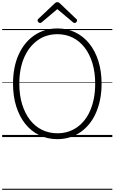

<svg xmlns="http://www.w3.org/2000/svg" viewBox="-20 -1263 1055 1769"><path d="M509 19Q418 19 342.5 -17.5Q267 -54 213 -121.5Q159 -189 129.5 -283Q100 -377 100 -492Q100 -568 113 -635.5Q126 -703 151.5 -759.5Q177 -816 213 -860.5Q249 -905 295 -936.5Q341 -968 394.5 -984.5Q448 -1001 509 -1001Q600 -1001 674.5 -964.5Q749 -928 803 -861Q857 -794 886.5 -700Q916 -606 916 -491Q916 -415 902.5 -347.5Q889 -280 864 -223Q839 -166 803 -121.5Q767 -77 721.5 -45.5Q676 -14 622.5 2.5Q569 19 509 19ZM509 -35Q560 -35 605.5 -49Q651 -63 690 -90.5Q729 -118 760 -157.5Q791 -197 812.5 -248Q834 -299 845.5 -360Q857 -421 857 -492Q857 -597 831.5 -681Q806 -765 759.5 -825Q713 -885 649.5 -916.5Q586 -948 509 -948Q458 -948 412 -934Q366 -920 327 -892Q288 -864 257 -825Q226 -786 203.5 -735Q181 -684 169.5 -623Q158 -562 158 -492Q158 -386 184 -302Q210 -218 256.5 -158Q303 -98 367.5 -66.5Q432 -35 509 -35ZM349 -1051Q342 -1051 334 -1058.5Q326 -1066 326 -1074Q326 -1077 327 -1080.5Q328 -1084 332 -1088L483 -1231Q489 -1236 494 -1239.5Q499 -1243 508 -1243Q517 -1243 522.5 -1239.5Q528 -1236 533 -1231L685 -1086Q689 -1083 689.5 -1080Q690 -1077 690 -1074Q690 -1066 683 -1058.5Q676 -1051 668 -1051Q663 -1051 659.5 -1053Q656 -1055 651 -1059L508 -1179L366 -1059Q361 -1055 357.5 -1053Q354 -1051 349 -1051ZM0 476H1015V486H0ZM0 -20H1015V0H0ZM0 -505H1015V-500H0ZM0 -996H1015V-986H0Z"/></svg>

Font: Playwrite PL Guides
Style: Regular
Weight: 400
Designer: Veronika Burian, José Scaglione
Foundry: TypeTogether
Version: Version 1.003